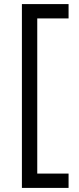

<svg xmlns="http://www.w3.org/2000/svg" viewBox="-20 -750 388 938"><path d="M315 -730H87V168H315V98H162V-660H315Z"/></svg>

Font: WorkSans-Regular
Style: Regular
Weight: 500
Designer: Wei Huang
Foundry: Wei Huang
Version: ""